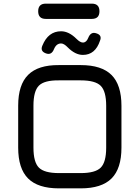

<svg xmlns="http://www.w3.org/2000/svg" viewBox="-20 -1036 768 1056"><path d="M232 -932Q190 -932 190 -974Q190 -1016 232 -1016H485Q527 -1016 527 -974Q527 -932 485 -932ZM436 -734Q394 -734 353 -775Q332 -797 316 -797Q290 -797 277 -766Q263 -730 231 -743Q200 -755 213 -785Q245 -864 316 -864Q359 -864 401 -822Q421 -802 436 -802Q455 -802 465 -827Q479 -863 509 -853Q543 -843 530 -812Q504 -734 436 -734ZM304 0Q189 0 134.5 -54.5Q80 -109 80 -224V-455Q80 -570 135 -624.5Q190 -679 304 -678H424Q539 -678 593.5 -623.5Q648 -569 648 -454V-224Q648 -109 593.5 -54.5Q539 0 424 0ZM164 -224Q164 -144 194 -114Q224 -84 304 -84H424Q504 -84 534 -114Q564 -144 564 -224V-454Q564 -534 534 -564Q504 -594 424 -594H304Q224 -595 194 -565Q164 -535 164 -455Z"/></svg>

Font: Jura
Style: Bold
Weight: 700
Designer: Daniel Johnson, Alexei Vanyashin
Foundry: Daniel Johnson
Version: Version 5.103